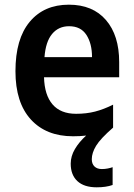

<svg xmlns="http://www.w3.org/2000/svg" viewBox="-20 -572 572 820"><path d="M372 108Q372 128 383.5 139Q395 150 415 150Q428 150 440.5 147.5Q453 145 461 142V218Q447 223 430 225.5Q413 228 393 228Q339 228 310.5 201.5Q282 175 282 127Q282 95 300 64.5Q318 34 348 7Q323 10 292 10Q177 10 111.5 -62Q46 -134 46 -268Q46 -406 107 -479Q168 -552 274 -552Q376 -552 432.5 -486.5Q489 -421 489 -307V-242H168Q170 -166 204.5 -126Q239 -86 305 -86Q349 -86 386 -95.5Q423 -105 463 -125V-27Q409 20 390.5 50.5Q372 81 372 108ZM275 -460Q230 -460 202.5 -427Q175 -394 170 -328H373Q373 -386 349 -423Q325 -460 275 -460Z"/></svg>

Font: Noto Sans Lao SemiCondensed SemiBold
Style: Regular
Weight: 600
Width: 4
Designer: Monotype Design Team
Foundry: Monotype Imaging Inc.
Version: Version 2.003; ttfautohint (v1.8.4.7-5d5b)